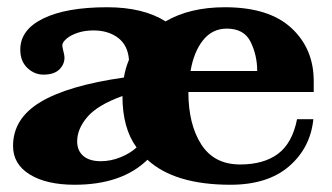

<svg xmlns="http://www.w3.org/2000/svg" viewBox="-20 -500 916 530"><path d="M16 -97Q16 -173 92 -218.5Q168 -264 322 -286Q326 -311 336 -335Q333 -375 306 -395.5Q279 -416 238 -416Q214 -416 194.5 -409.5Q175 -403 163.5 -393Q152 -383 152 -375Q152 -370 155 -358.5Q158 -347 158 -341Q158 -322 143.5 -308Q129 -294 100 -294Q75 -294 55.5 -312.5Q36 -331 36 -363Q36 -418 99.5 -449Q163 -480 276 -480Q375 -480 437 -441Q504 -480 601 -480Q722 -480 784 -423Q846 -366 846 -276V-246H500Q500 -157 535.5 -101.5Q571 -46 643 -46Q708 -46 747.5 -75.5Q787 -105 800 -171H845Q837 -92 778 -41Q719 10 616 10Q462 10 387 -59Q316 10 186 10Q108 10 62 -18.5Q16 -47 16 -97ZM690 -304Q690 -347 672 -384Q654 -421 606 -421Q566 -421 540.5 -389Q515 -357 506 -304ZM357 -93Q318 -146 318 -235Q249 -210 221 -177Q193 -144 193 -110Q193 -84 210 -69.5Q227 -55 258 -55Q286 -55 313 -66Q340 -77 357 -93Z"/></svg>

Font: Taviraj Bold
Style: Regular
Weight: 700
Designer: Katatrad Team
Foundry: CadsonDemak
Version: Version 1.030